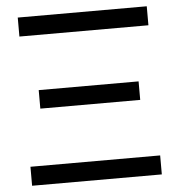

<svg xmlns="http://www.w3.org/2000/svg" viewBox="-51 -762 758 811"><g transform="rotate(-5 327.5 -356.5)"><path d="M54 -632.5V-713H601V-632.5ZM115.5 -321.5V-400H539V-321.5ZM52.5 0V-80.5H602.5V0Z"/></g></svg>

Font: Heraclito
Style: Regular
Weight: 400
Designer: Kostas Bartsokas (font) & Cristiano Sobral (main changes)
Foundry: Kostas Bartsokas (font) & Cristiano Sobral (main changes)
Version: Version 1.00;July 8, 2020;FontCreator 13.0.0.2655 64-bit